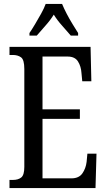

<svg xmlns="http://www.w3.org/2000/svg" viewBox="-20 -951 539 971"><path d="M28 0V-41H45Q72 -41 87.5 -53.5Q103 -66 103 -107V-602Q103 -649 86.5 -661Q70 -673 45 -673H28V-714H438L442 -540H396L392 -582Q390 -615 374.5 -640Q359 -665 322 -665H195V-398H384V-350H195V-49H341Q379 -49 396.5 -74Q414 -99 418 -132L422 -174H468L463 0ZM129 -784Q142 -803 157.5 -829Q173 -855 188 -882Q203 -909 211 -931H294Q303 -909 317 -882Q331 -855 347 -829Q363 -803 375 -784V-771H338Q317 -796 293.5 -822Q270 -848 252 -877Q234 -848 210.5 -822Q187 -796 166 -771H129Z"/></svg>

Font: Noto Serif Myanmar ExtraCondensed
Style: Regular
Weight: 400
Width: 2
Designer: Ben Mitchell and the Monotype Design Team
Foundry: Monotype Imaging Inc.
Version: Version 2.106; ttfautohint (v1.8.4.7-5d5b)